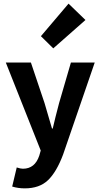

<svg xmlns="http://www.w3.org/2000/svg" viewBox="-20 -839 553 1056"><path d="M273 -573 205 -640 357 -819 450 -729ZM116 197Q80 197 47 187L72 82Q93 89 106 89Q172 89 196 17L204 -11L12 -495H150L225 -272Q226 -269 266 -132H270Q283 -189 305 -272L370 -495H501L327 11Q291 107 244 152Q197 197 116 197Z"/></svg>

Font: Assistant
Style: Bold
Weight: 700
Designer: Hebrew By Ben Nathan, Latin by Paul Hunt
Version: Version 2.001;PS 002.001;hotconv 1.0.88;makeotf.lib2.5.64775